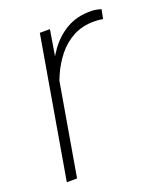

<svg xmlns="http://www.w3.org/2000/svg" viewBox="-107 -609 566 678"><g transform="rotate(-20 176.0 -269.5)"><path d="M141.6 -437.5 66.4 0H27.8L118.7 -528.3H156.7ZM352.1 -532.2 345.2 -497.6Q336.9 -499 328.6 -499.8Q320.3 -500.5 311.5 -500.5Q267.6 -500.5 233.6 -482.4Q199.7 -464.4 175 -433.6Q150.4 -402.8 134 -365.7Q117.7 -328.6 109.4 -290.5L89.8 -286.6Q97.7 -331.1 114 -375.7Q130.4 -420.4 157.5 -457.5Q184.6 -494.6 223.1 -516.8Q261.7 -539.1 314 -538.6Q323.7 -538.6 333.3 -536.9Q342.8 -535.2 352.1 -532.2Z"/></g></svg>

Font: Roboto ExtraLight
Style: Italic
Weight: 250
Designer: Christian Robertson
Foundry: Google
Version: Version 3.009; 2024